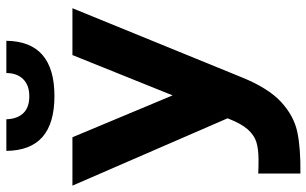

<svg xmlns="http://www.w3.org/2000/svg" viewBox="-206 -586 988 619"><g transform="rotate(-90 288.5 -277.0)"><path d="M82 62Q117 62 139.5 55Q162 48 180.5 27Q199 6 215 -35L216 -38L-1 -538H155L290 -215L420 -538H571L349 6Q314 93 269 134.5Q224 176 172 187Q120 198 38 197V61Q54 62 82 62ZM111 -751H213Q214 -716 232.5 -696.5Q251 -677 287 -677Q323 -677 342.5 -697Q362 -717 362 -751H466Q464 -596 288 -596Q200 -596 156 -634.5Q112 -673 111 -751Z"/></g></svg>

Font: Chess Sans
Style: Bold
Weight: 700
Designer: Wolf Bōese
Foundry: Wolf Bōese
Version: Version 7.223